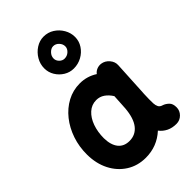

<svg xmlns="http://www.w3.org/2000/svg" viewBox="-289 -1042 1217 1217"><g transform="rotate(-45 319.5 -434.0)"><path d="M555.2 52.2Q517.6 52.2 489.3 38.3Q460.9 24.4 441.4 -1Q367.2 66.9 266.1 66.9Q193.4 66.9 137 31Q80.6 -4.9 48.6 -67.6Q16.6 -130.4 16.1 -210.9Q15.6 -281.7 37.1 -345.2Q58.6 -408.7 97.7 -457.8Q136.7 -506.8 189.2 -534.9Q241.7 -563 303.2 -563Q367.2 -563 420.9 -528.3Q431.6 -543 449.2 -550.3Q466.8 -557.6 486.8 -555.2Q517.1 -550.8 538.1 -525.9Q559.1 -501 557.1 -471.7L544.9 -243.2Q544.4 -235.8 543.9 -228.5Q543 -207.5 542.5 -181.9Q542 -156.2 543 -143.6Q543.9 -125.5 550.8 -111.8Q557.6 -98.1 579.6 -92.3Q597.2 -85.9 613.5 -70.3Q629.9 -54.7 629.9 -22Q629.9 8.3 607.9 30.3Q585.9 52.2 555.2 52.2ZM268.1 -81.5Q322.3 -81.5 355.2 -123Q388.2 -164.6 395 -248.5Q395 -254.9 395.5 -260.3Q395.5 -263.2 396 -266.1L400.9 -350.6Q381.8 -380.9 357.2 -397.7Q332.5 -414.6 301.8 -414.6Q260.3 -414.6 229.2 -386.5Q198.2 -358.4 181.6 -311.8Q165 -265.1 165 -209Q166 -147.9 192.6 -114.7Q219.2 -81.5 268.1 -81.5ZM490.2 -792.5Q490.2 -754.9 469.7 -723.6Q449.2 -692.4 415.8 -674.1Q382.3 -655.8 343.3 -655.8Q308.1 -655.8 277.8 -674.3Q247.6 -692.9 229.2 -723.1Q210.9 -753.4 210.9 -789.1Q210.9 -827.6 230.5 -860.8Q250 -894 282 -914.6Q314 -935.1 350.1 -935.1Q389.2 -935.1 420.9 -914.8Q452.6 -894.5 471.4 -861.8Q490.2 -829.1 490.2 -792.5ZM404.3 -793.9Q404.3 -814.9 388.2 -832Q372.1 -849.1 350.1 -849.1Q331.1 -849.1 314 -831.5Q296.9 -814 296.9 -791.5Q296.9 -772 312 -756.8Q327.1 -741.7 346.2 -741.7Q370.1 -741.7 387.2 -757.8Q404.3 -773.9 404.3 -793.9Z"/></g></svg>

Font: Mikhak-DS2-FD ExtraBold
Style: Regular
Weight: 800
Designer: Amin Abedi
Version: Version 3.2